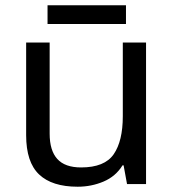

<svg xmlns="http://www.w3.org/2000/svg" viewBox="-20 -697 658 727"><path d="M533 -536V0H461L448 -71H444Q418 -29 372 -9.5Q326 10 274 10Q177 10 128 -36.5Q79 -83 79 -185V-536H168V-191Q168 -127 197 -95Q226 -63 287 -63Q376 -63 410.5 -113Q445 -163 445 -257V-536ZM457 -677V-606H160V-677Z"/></svg>

Font: Noto Sans Adlam
Style: Regular
Weight: 400
Designer: Mark Jamra, Neil Patel
Foundry: JamraPatel LLC
Version: Version 3.001